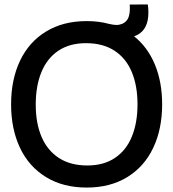

<svg xmlns="http://www.w3.org/2000/svg" viewBox="-20 -830 780 865"><path d="M710.5 -360Q710.5 -248.5 670.2 -163.8Q630 -79 553.2 -32Q476.5 15 370.5 15Q264.5 15 187.5 -32Q110.5 -79 70.2 -163.8Q30 -248.5 30 -360Q30 -471.5 70.2 -556.2Q110.5 -641 187.5 -688Q264.5 -735 370.5 -735Q425 -735 470.5 -722.5Q492 -717.5 505 -717.5Q518 -717.5 531.5 -723Q551 -732.5 558 -749.5Q565 -766.5 565 -791.5Q565 -803.5 564.5 -809.5L646 -810Q648.5 -794 648.5 -773Q648.5 -699.5 599.5 -673Q593 -670 584 -666.5Q645.5 -617.5 678 -538.8Q710.5 -460 710.5 -360ZM599.5 -360Q599.5 -444 573.5 -506Q547.5 -568 495.5 -601.8Q443.5 -635.5 367.5 -635.5Q293 -635.5 242.2 -601Q191.5 -566.5 166.2 -504.2Q141 -442 141 -358.5Q141 -275 167.2 -213.5Q193.5 -152 245.5 -118.2Q297.5 -84.5 373.5 -84.5Q447.5 -84.5 498.2 -118.8Q549 -153 574.2 -215Q599.5 -277 599.5 -360Z"/></svg>

Font: Hauora SemiBold
Style: Regular
Weight: 600
Designer: Wayne Shih
Foundry: WCYS
Version: Version 1.001